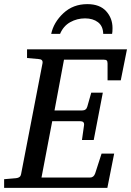

<svg xmlns="http://www.w3.org/2000/svg" viewBox="-35 -910 635 930"><path d="M580 -671 550 -521H486V-602Q486 -613 482 -617Q478 -621 467 -621H275L229 -375H363Q383 -375 388 -394L407 -461H463L419 -232H362L372 -303Q375 -323 353 -323H218L166 -50H401Q419 -50 426 -70L457 -166H518L485 0H-15V-42L43 -47Q64 -49 67 -66L171 -604Q174 -623 152 -624L96 -629V-671ZM510 -774Q510 -755 508 -746H465Q464 -784 439.5 -802.5Q415 -821 377 -821Q338 -821 305 -802.5Q272 -784 256 -746H213Q225 -802 272 -846Q319 -890 388 -890Q448 -890 479 -856Q510 -822 510 -774Z"/></svg>

Font: Veleka
Style: Italic
Weight: 400
Italic angle: -12°
Designer: Stefan Peev, Context Ltd, 2016; SIL International, 1997-2014.
Foundry: Stefan Peev, Context Ltd, 2016
Version: Version 1.000